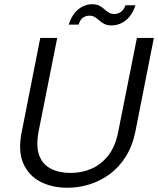

<svg xmlns="http://www.w3.org/2000/svg" viewBox="-20 -879 746 906"><path d="M170 -700H250L162 -258Q149 -189 165 -146Q181 -103 220 -83Q259 -63 313 -63Q366 -63 412 -83Q458 -103 491.5 -146Q525 -189 538 -258L626 -700H706L619 -259Q605 -190 573.5 -140Q542 -90 498 -57.5Q454 -25 402.5 -9Q351 7 298 7Q226 7 170.5 -21.5Q115 -50 89.5 -109Q64 -168 83 -259ZM304 -763Q320 -811 349.5 -835Q379 -859 416 -859Q436 -859 449 -852Q462 -845 472 -836Q482 -827 493 -820Q504 -813 520 -813Q536 -813 550.5 -823Q565 -833 572 -854H619Q604 -807 573.5 -783Q543 -759 506 -759Q486 -759 472.5 -766Q459 -773 449 -782Q439 -791 428 -798Q417 -805 402 -805Q385 -805 371.5 -795.5Q358 -786 351 -763Z"/></svg>

Font: Albert Sans
Style: Italic
Weight: 400
Italic angle: -11.25°
Designer: Andreas Rasmussen
Foundry: a.Foundry
Version: Version 1.025